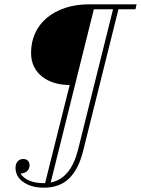

<svg xmlns="http://www.w3.org/2000/svg" viewBox="-20 -718 653 890"><path d="M183 152Q126 152 89 126.5Q52 101 52 60Q52 41 62 30Q72 19 87 19Q102 19 109.5 27Q117 35 117 48Q117 63 107.5 73.5Q98 84 78 86L77 90Q109 131 184 131H189L303 -324Q264 -324 231.5 -334Q199 -344 175 -363Q151 -382 137.5 -409.5Q124 -437 124 -473Q124 -523 143 -564.5Q162 -606 197.5 -635.5Q233 -665 282.5 -681.5Q332 -698 393 -698H613L608 -675H529L366 -21Q345 65 301 108.5Q257 152 183 152ZM215 128Q307 110 341 -21L504 -675H415Z"/></svg>

Font: IBM Plex Serif ExtraLight
Style: Italic
Weight: 200
Italic angle: -14°
Designer: Mike Abbink, Paul van der Laan, Pieter van Rosmalen
Foundry: Bold Monday
Version: Version 2.5